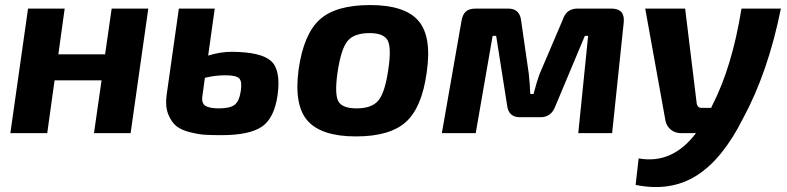

<svg xmlns="http://www.w3.org/2000/svg" viewBox="-20 -527 3117 760"><path d="M567 -493 497 0H352L382 -209H196L167 0H21L91 -493H236L211 -312H396L422 -493Z M830 -493 804 -307Q852 -322 898 -322Q1014 -321 1053 -285.5Q1092 -250 1079 -152Q1066 -59 1016.5 -25.5Q967 8 857 8Q818 8 792.5 6.5Q767 5 732.5 -3.5Q698 -12 678.5 -27.5Q659 -43 646.5 -73.5Q634 -104 639 -147L688 -493ZM791 -219 781 -146Q777 -118 793.5 -108Q810 -98 847 -98Q890 -98 908.5 -112Q927 -126 933 -166Q939 -204 927 -216.5Q915 -229 872 -229Q832 -229 791 -219Z M1445 -507Q1582 -507 1636 -445Q1690 -383 1669 -240Q1650 -101 1586.5 -44Q1523 13 1389 13Q1253 13 1198 -48.5Q1143 -110 1162 -252Q1182 -392 1245.5 -449.5Q1309 -507 1445 -507ZM1443 -396Q1382 -396 1356 -365Q1330 -334 1316 -240Q1304 -155 1319 -126.5Q1334 -98 1392 -98Q1452 -98 1478 -129.5Q1504 -161 1517 -252Q1530 -338 1514.5 -367Q1499 -396 1443 -396Z M2266 -493H2400Q2454 -493 2449 -439L2403 0H2269L2308 -385H2295L2178 -106Q2162 -63 2119 -63H2038Q1992 -63 1987 -112L1944 -385H1930L1863 0H1729L1806 -440Q1810 -468 1823 -480.5Q1836 -493 1863 -493H1992Q2038 -493 2043 -444L2073 -236Q2078 -189 2079 -155H2092Q2105 -205 2115 -232L2208 -450Q2222 -493 2266 -493Z M2915 -493H3071Q3020 -240 2921 -58Q2841 102 2738 167.5Q2635 233 2496 205L2508 100Q2641 124 2735 0H2676Q2652 0 2635 -14Q2618 -28 2614 -50L2534 -493H2692L2738 -116Q2742 -100 2756 -100H2795L2799 -109Q2878 -262 2915 -493Z"/></svg>

Font: Exo 2.0
Style: Bold Italic
Weight: 700
Italic angle: -8°
Designer: Natanael Gama
Version: Version 1.001;PS 001.001;hotconv 1.0.70;makeotf.lib2.5.58329